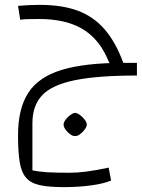

<svg xmlns="http://www.w3.org/2000/svg" viewBox="-20 -498 582 788"><path d="M242 270Q181 270 144 262Q107 254 87.5 232Q68 210 61 168Q54 126 54 57Q54 -52 96 -117Q138 -182 233 -211Q328 -240 486 -240L542 -188Q382 -188 288 -169Q194 -150 153.5 -107.5Q113 -65 113 8V201Q141 207 175.5 209Q210 211 265 211Q297 211 332.5 206.5Q368 202 426 190L436 243Q405 256 353 263Q301 270 242 270ZM542 -188Q486 -188 460.5 -204Q435 -220 418 -264Q381 -344 313.5 -382Q246 -420 140 -420Q116 -420 96.5 -419.5Q77 -419 63 -417L54 -474Q76 -476 99 -477Q122 -478 144 -478Q235 -478 299.5 -454Q364 -430 409.5 -377.5Q455 -325 486 -240H542ZM288.1 60.2Q279.6 61.3 268.3 53.3Q257.1 45.3 249.1 34Q241 22.8 241 13.2Q241 4.6 249.1 -6.6Q257.1 -17.9 268.3 -25.9Q279.6 -33.9 288.1 -35Q297.7 -33.9 308.4 -25.9Q319.1 -17.9 327.7 -6.6Q336.3 4.6 336.3 13.2Q336.3 21.7 327.7 33.5Q319.1 45.3 307.9 53.3Q296.7 61.3 288.1 60.2Z"/></svg>

Font: Changa ExtraLight
Style: Regular
Weight: 250
Designer: Eduardo Rodriguez Tunni
Foundry: Eduardo Rodriguez Tunni
Version: Version 3.002; ttfautohint (v1.8.2)